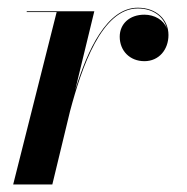

<svg xmlns="http://www.w3.org/2000/svg" viewBox="-20 -490 498 510"><path d="M130.5 -458 15 0H119L166 -194.5C197 -311.5 250.5 -467.5 346 -467.5C387 -467.5 415 -445.5 423 -415C414.5 -437 390.5 -451 363.5 -451C324 -451 298 -426.5 298 -392.5C298 -355 325 -327.5 363.5 -327.5C402.5 -327.5 427.5 -358.5 427.5 -397C427.5 -438 395.5 -469.5 346 -469.5C264 -469.5 212 -356.5 179.5 -250L230.5 -460H51V-458Z"/></svg>

Font: Bodoni* 96pt Medium
Style: Italic
Weight: 500
Italic angle: -13°
Version: Version 2.3